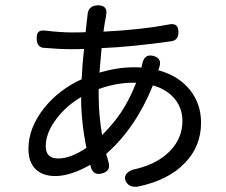

<svg xmlns="http://www.w3.org/2000/svg" viewBox="-20 -674 849 722"><path d="M455 11Q444 -7 457 -22Q468 -35 493 -39Q574 -59 620 -107Q666 -155 666 -219Q666 -266 638 -301Q608 -338 555 -353Q490 -192 379 -95Q381 -90 384 -79.5Q387 -69 388 -64Q398 -31 364 -22Q332 -13 322 -44Q322 -46 321 -49.5Q320 -53 319 -54Q245 -12 188 -12Q142 -12 116 -36Q87 -62 87 -114Q87 -194 147 -269Q202 -337 287 -376Q290 -438 296 -490Q280 -489 251 -489Q203 -489 146 -494Q120 -495 118 -526Q117 -545 124 -553Q131 -561 149 -559Q209 -552 251 -552Q285 -552 302 -553Q304 -569 307 -599Q308 -610 309 -615Q309 -616 309 -617Q311 -654 350 -654Q368 -654 375.5 -644Q383 -634 379 -617Q379 -616 379 -615Q378 -607 374 -588Q371 -567 369 -555Q511 -562 615 -582Q651 -590 651 -553Q651 -523 625 -519Q477 -498 362 -493Q357 -440 354 -401Q422 -421 484 -421Q503 -421 512 -420V-421Q514 -426 515 -434Q523 -472 556 -464Q592 -455 578 -418Q576 -412 575 -410Q652 -389 695 -335Q736 -283 736 -213Q736 -123 675 -61Q614 3 502 27Q468 33 455 11ZM199 -78Q245 -78 305 -118Q285 -216 285 -309Q229 -276 192 -227Q152 -174 152 -124Q152 -78 199 -78ZM364 -166Q404 -206 435 -251Q468 -301 492 -363H482Q417 -363 351 -339V-317Q351 -241 364 -166Z"/></svg>

Font: GenSenRounded JP R
Style: Regular
Weight: 400
Version: Version 1.501;PS 1;hotconv 16.6.51;makeotf.lib2.5.65220